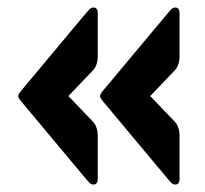

<svg xmlns="http://www.w3.org/2000/svg" viewBox="-20 -513 554 518"><path d="M164.6 -253.9 229.5 -186Q235.4 -180.2 238.3 -173.6Q241.2 -167 242.4 -160.4Q243.7 -153.8 243.7 -147.7Q243.7 -141.6 243.7 -136.7V-30.3Q243.7 -15.1 231.9 -15.1Q225.6 -15.1 220.2 -21.2Q214.8 -27.3 212.4 -29.8L38.6 -237.8Q35.6 -241.7 32.5 -245.6Q29.3 -249.5 29.3 -253.9Q29.3 -258.3 32.5 -262.2Q35.6 -266.1 38.6 -270L212.4 -478Q214.8 -480.5 220.2 -486.6Q225.6 -492.7 231.9 -492.7Q243.7 -492.7 243.7 -477.5V-371.1Q243.7 -366.2 243.7 -360.1Q243.7 -354 242.4 -347.4Q241.2 -340.8 238.3 -334.2Q235.4 -327.6 229.5 -321.8ZM385.3 -253.9 450.2 -186Q456.1 -180.2 459 -173.6Q461.9 -167 463.1 -160.4Q464.4 -153.8 464.4 -147.7Q464.4 -141.6 464.4 -136.7V-30.3Q464.4 -15.1 452.6 -15.1Q446.3 -15.1 440.9 -21.2Q435.5 -27.3 433.1 -29.8L259.3 -237.8Q256.3 -241.7 253.2 -245.6Q250 -249.5 250 -253.9Q250 -258.3 253.2 -262.2Q256.3 -266.1 259.3 -270L433.1 -478Q435.5 -480.5 440.9 -486.6Q446.3 -492.7 452.6 -492.7Q464.4 -492.7 464.4 -477.5V-371.1Q464.4 -366.2 464.4 -360.1Q464.4 -354 463.1 -347.4Q461.9 -340.8 459 -334.2Q456.1 -327.6 450.2 -321.8Z"/></svg>

Font: Fascinate Cyrillic
Style: Regular
Weight: 900
Designer: Denis Ignatov
Foundry: Astigmatic (AOETI)
Version: Version 1.00 November 30, 2018, initial release